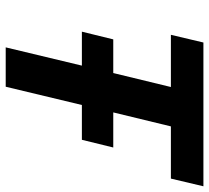

<svg xmlns="http://www.w3.org/2000/svg" viewBox="-50 -683 733 673"><g transform="rotate(90 316.5 -346.5)"><path d="M146 0 210 -267H91L118 -377H236L285 -579H102L129 -693H633L606 -579H423L374 -377H497L470 -267H348L284 0Z"/></g></svg>

Font: Ubuntu Sans Mono
Style: Bold Italic
Weight: 700
Italic angle: -13.5°
Monospace: yes
Designer: Dalton Maag Ltd
Foundry: Dalton Maag Ltd
Version: Version 1.006